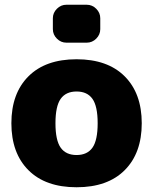

<svg xmlns="http://www.w3.org/2000/svg" viewBox="-20 -780 646 810"><path d="M260 -760H346Q369 -760 386 -743Q403 -726 403 -703V-657Q403 -634 386 -617Q369 -600 346 -600H260Q237 -600 220 -617Q203 -634 203 -657V-703Q203 -726 220 -743Q237 -760 260 -760ZM236 -157Q258 -126 303 -126Q348 -126 370 -157Q392 -188 392 -260Q392 -332 370 -363Q348 -394 303 -394Q258 -394 236 -363Q214 -332 214 -260Q214 -188 236 -157ZM100 -458Q172 -530 303 -530Q434 -530 506 -458Q578 -386 578 -260Q578 -134 506 -62Q434 10 303 10Q172 10 100 -62Q28 -134 28 -260Q28 -386 100 -458Z"/></svg>

Font: Rounded Mplus 1c Black
Style: Regular
Weight: 900
Version: Version 1.059.20150529